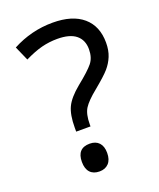

<svg xmlns="http://www.w3.org/2000/svg" viewBox="-134 -877 726 879"><g transform="rotate(-20 229.0 -438.0)"><path d="M159.7 -289.1V-308.6Q159.7 -371.1 177 -407.5Q194.3 -443.8 243.7 -484.4Q302.7 -531.7 323.2 -557.4Q343.8 -583 343.8 -624Q343.8 -668.9 313.7 -693.4Q283.7 -717.8 222.7 -717.8Q184.1 -717.8 147.2 -708.5Q110.4 -699.2 62.5 -675.8L31.7 -745.6Q124.5 -794.9 228.5 -794.9Q324.2 -794.9 376 -750.5Q427.7 -706.1 427.7 -625.5Q427.7 -587.9 416 -559.3Q404.3 -530.8 384 -507.6Q363.8 -484.4 309.6 -439.9Q263.7 -402.8 246.6 -376Q229.5 -349.1 229.5 -299.3V-289.1ZM198.7 -216.3Q227.5 -216.3 243.7 -199Q259.8 -181.6 259.8 -149.4Q259.8 -116.2 243.2 -98.6Q226.6 -81.1 198.7 -81.1Q168.9 -81.1 152.8 -98.6Q136.7 -116.2 136.7 -149.4Q136.7 -216.3 198.7 -216.3Z"/></g></svg>

Font: Noto Sans Kannada UI
Style: Regular
Weight: 400
Designer: Monotype Design Team
Foundry: Monotype Imaging Inc.
Version: Version 1.04